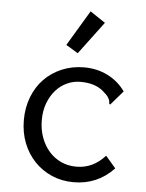

<svg xmlns="http://www.w3.org/2000/svg" viewBox="-52 -741 603 794"><g transform="rotate(5 250.0 -344.0)"><path d="M457 -381 406 -322Q401 -325 401.5 -328.5Q402 -332 400.5 -338Q399 -344 393 -353Q387 -362 369 -377Q335 -405 276 -405Q247 -405 220.5 -393Q194 -381 174 -358.5Q154 -336 142 -304.5Q130 -273 130 -234Q130 -195 142 -162Q154 -129 175 -105Q196 -81 225 -67.5Q254 -54 289 -54Q358 -54 408 -110L450 -61Q382 11 283 11Q234 11 192.5 -7Q151 -25 120.5 -57Q90 -89 73 -132.5Q56 -176 56 -228Q56 -279 73 -323Q90 -367 120.5 -398.5Q151 -430 193.5 -448Q236 -466 286 -466Q340 -466 384.5 -443.5Q429 -421 457 -381ZM292 -699 355 -657 254 -522 204 -552Z"/></g></svg>

Font: InconsolataGo
Style: Regular
Weight: 400
Designer: Raph Levien, Kirill Tkachev
Foundry: Cyreal
Version: Version 1.013